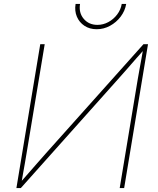

<svg xmlns="http://www.w3.org/2000/svg" viewBox="-20 -951 801 971"><path d="M607.9 0H585.4L676.8 -551.3Q681.2 -576.7 685.8 -602.1Q690.4 -627.4 695.1 -652.8Q699.7 -678.2 704.1 -703.6H711.9Q689 -678.2 666.7 -652.8Q644.5 -627.4 622.6 -602.1Q600.6 -576.7 577.6 -551.3L85.4 0H63L183.6 -727.5H206.1L114.3 -175.3Q110.4 -149.9 105.7 -124.5Q101.1 -99.1 96.7 -74Q92.3 -48.8 87.9 -23.4H78.6Q101.1 -48.8 123 -74Q145 -99.1 167.2 -124.5Q189.5 -149.9 211.9 -175.3L705.6 -727.5H728.5ZM468.8 -803.2Q433.1 -803.2 407 -820.6Q380.9 -837.9 368.7 -866.9Q356.4 -896 362.3 -931.2H384.8Q377.4 -886.7 403.3 -856Q429.2 -825.2 472.7 -825.2Q502 -825.2 528.1 -839.4Q554.2 -853.5 572.5 -877.7Q590.8 -901.9 595.7 -931.2H618.2Q612.3 -896 590.3 -866.9Q568.4 -837.9 536.6 -820.6Q504.9 -803.2 468.8 -803.2Z"/></svg>

Font: Inter 17pt Thin
Style: Italic
Weight: 250
Italic angle: -9.3988°
Version: Version 4.001;git-66647c0bb